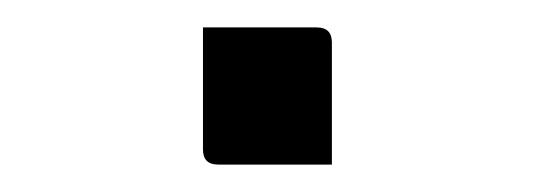

<svg xmlns="http://www.w3.org/2000/svg" viewBox="-20 -380 390 140"><path d="M222 -260H139Q128 -260 128 -271V-360H211Q222 -360 222 -349Z"/></svg>

Font: Recursive Sn Lnr St Lt
Style: Regular
Weight: 300
Version: Version 1.079;hotconv 1.0.112;makeotfexe 2.5.65598; ttfautoh